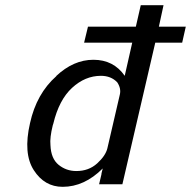

<svg xmlns="http://www.w3.org/2000/svg" viewBox="-20 -713 738 742"><path d="M96 -237Q121 -351 198 -419H197Q264 -482 341 -482Q419 -482 462 -420L491 -548H305L320 -610H505L524 -693H612L594 -610H698L684 -548H580L453 -1H363L371 -35Q372 -37 372 -41Q373 -44 373 -46L377 -62Q306 9 222 9Q152 9 110.5 -55.5Q69 -120 96 -237ZM186 -235Q186 -234 185 -232Q184 -230 184 -229Q172 -181 175 -152Q177 -100 206.5 -76Q236 -52 275 -52Q323 -52 355.5 -81.5Q388 -111 395 -140L443 -347Q449 -371 433 -395Q409 -420 370 -420Q309 -420 258.5 -373.5Q208 -327 186 -235Z"/></svg>

Font: Coval
Style: Book Italic
Weight: 350
Foundry: Context Ltd
Version: Version 001.000